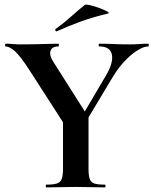

<svg xmlns="http://www.w3.org/2000/svg" viewBox="-20 -815 667 835"><path d="M318 -278 441 -487Q474 -543 466.5 -578Q459 -613 412 -613Q409 -613 409 -619Q409 -625 412 -625Q444 -625 472 -623.5Q500 -622 547 -622Q572 -622 587.5 -623.5Q603 -625 625 -625Q627 -625 627 -619Q627 -613 625 -613Q605 -613 577 -595.5Q549 -578 521 -548Q493 -518 469 -478L339 -261ZM260 -274 108 -510Q68 -572 44.5 -592.5Q21 -613 5 -613Q2 -613 2 -619Q2 -625 5 -625Q20 -625 36 -623.5Q52 -622 67 -622Q95 -622 127 -622.5Q159 -623 187.5 -624Q216 -625 234 -625Q236 -625 236 -619Q236 -613 234 -613Q205 -613 199.5 -593Q194 -573 212 -546L356 -319ZM254 -310 365 -319V-81Q365 -52 370 -37Q375 -22 390 -17Q405 -12 436 -12Q439 -12 439 -6Q439 0 436 0Q410 0 378.5 -1Q347 -2 309 -2Q273 -2 240 -1Q207 0 181 0Q179 0 179 -6Q179 -12 181 -12Q212 -12 227.5 -17Q243 -22 248.5 -37Q254 -52 254 -81ZM227 -679Q223 -677 221 -682.5Q219 -688 222 -689Q258 -715 288 -742Q318 -769 348 -793Q352 -797 371.5 -792.5Q391 -788 412.5 -780Q434 -772 446.5 -765Q459 -758 449 -756Q382 -740 330 -721Q278 -702 227 -679Z"/></svg>

Font: Cormorant Garamond Light
Style: Bold
Weight: 700
Version: Version 4.001